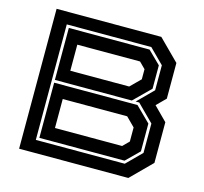

<svg xmlns="http://www.w3.org/2000/svg" viewBox="-102 -814 987 928"><g transform="rotate(15 392.0 -350.0)"><path d="M70 0V-700H594L697 -597V-418.5L652.5 -374L719.5 -306.5V-103L616.5 0ZM137 -62H582L656 -136V-283L573 -366H555L632 -443V-568L560 -640H137ZM151 -366V-626H555L618 -564V-447L536 -366ZM211.5 -428H506L556 -477.5V-528L525.5 -558.5H211.5ZM151 -76V-352H568L642 -279V-140L577 -76ZM211.5 -141.5H547.5L578 -172V-242.5L534 -286.5H211.5Z"/></g></svg>

Font: Tourney Expanded Regular
Style: Bold
Weight: 700
Width: 7
Designer: Tyler Finck
Foundry: Etcetera Type Co
Version: Version 1.010; ttfautohint (v1.8.3)